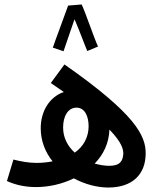

<svg xmlns="http://www.w3.org/2000/svg" viewBox="-20 -829 707 858"><path d="M345 -809 284 -804V-803C271 -765 224 -641 216 -616L264 -600C268 -614 295 -689 313 -743C333 -698 361 -621 370 -601L418 -621C400 -660 362 -773 345 -809ZM464 9C570 9 631 -48 631 -144C631 -222 587 -318 268 -541L207 -458C228 -444 247 -430 265 -418C200 -395 162 -331 162 -256C162 -198 183 -148 215 -108C194 -104 169 -101 144 -101C110 -101 75 -107 40 -116L11 -20C42 -6 84 7 141 7C197 7 257 -6 310 -32C360 -5 415 9 464 9ZM262 -259C262 -310 284 -348 322 -348C359 -348 376 -309 376 -265C376 -216 353 -174 314 -147C283 -175 262 -213 262 -259ZM531 -142C529 -111 518 -88 468 -88C447 -88 425 -92 403 -98C442 -138 467 -189 469 -250C527 -190 531 -160 531 -142Z"/></svg>

Font: Noto Sans Arabic UI XCn SmBd
Style: Regular
Weight: 600
Width: 2
Designer: Monotype Design Team, Nadine Chahine and Nizar Qandah
Foundry: Monotype Imaging Inc.
Version: Version 2.010